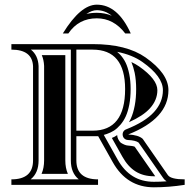

<svg xmlns="http://www.w3.org/2000/svg" viewBox="-20 -800 834 831"><path d="M700.9 -15.1Q695.8 -18.6 692.1 -22.5L687 -28.6L579.8 -182.9Q566.9 -192.6 533.7 -194.1Q524.9 -194.6 518.8 -200Q512.7 -205.3 511.2 -214.1Q509.8 -222.9 513.8 -230Q517.8 -237.1 526.1 -240.2Q608.2 -272.7 646.6 -315.1Q685.1 -357.4 685.1 -409.7Q685.1 -469.2 596.4 -531.7Q552.5 -562.7 487.1 -575.7Q493.7 -570.3 500 -563.5Q514.2 -548.3 523.8 -528.6Q533.4 -508.8 539.4 -479.5Q545.4 -450.2 545.4 -414.6Q545.4 -377.9 539.7 -347.7Q533.9 -317.4 524.4 -296.6Q514.9 -275.9 501.2 -260Q487.5 -244.1 473.4 -234.9Q459.5 -226.1 442.4 -220.2Q437.3 -218.5 429.2 -216.1L488.8 -109.9Q515.9 -61.5 554.8 -37.4Q593.8 -13.2 646 -13.2Q673.1 -13.2 700.9 -15.1ZM286.6 -105.7V-585.2H113.8Q144.8 -560.5 147 -514.2V-105.7Q147 -51 112.5 -23.7H321Q286.6 -51.3 286.6 -105.7ZM29.3 -609.1H380.9Q527.8 -609.1 610.1 -551.3Q709 -481.7 709 -409.7Q709 -286.9 534.9 -218Q579.3 -215.8 597.7 -199L706.5 -42.2Q719.5 -23.7 779.3 -23.7V0Q711.2 10.7 646 10.7Q529.1 10.7 468 -98.1L405 -210.4H310.5V-105.7Q310.5 -23.7 404.3 -23.7V0.2H29.3V-23.7Q123 -23.7 123 -105.7V-513.7Q119.6 -585.2 29.3 -585.2ZM310.5 -585.2V-234.4H380.9Q521.5 -234.4 521.5 -414.6Q521.5 -585.2 380.9 -585.2ZM464.1 -202.9Q477.1 -207.8 487.1 -215.3Q487.5 -206.1 491.5 -198Q495.6 -189 502.9 -182.1Q521.2 -170.9 532.5 -170.2Q555.2 -168.5 563 -165L651.9 -37.1H646Q600.6 -37.1 567.4 -57.6Q533.7 -78.6 509.8 -121.6ZM548.6 -531.5Q567.1 -522.9 582.5 -512.2Q661.1 -457 661.1 -409.7Q661.1 -366.7 628.9 -331.1Q599.1 -298.3 538.3 -271.2Q542.5 -278.6 546.1 -286.6Q556.9 -310.1 563.2 -343.3Q569.3 -375.7 569.3 -414.6Q569.3 -452.6 563 -484.4Q557.1 -511.5 548.6 -531.5ZM262.7 -105.7Q262.7 -73 273.7 -47.6H159.9Q170.9 -73 170.9 -105.7V-514.9Q169.7 -540.8 160.9 -561.3H262.7ZM545.9 -655.3H522Q471.9 -720.7 398.9 -720.7Q320.3 -720.7 275.9 -655.3H252Q328.6 -779.8 398.9 -779.8Q489.7 -779.8 545.9 -655.3ZM354 -739.5Q375.2 -744.6 398.9 -744.6Q433.6 -744.6 463.9 -731.9Q434.3 -755.9 398.9 -755.9Q377.7 -755.9 354 -739.5Z"/></svg>

Font: itsadzokeS01
Style: Regular
Weight: 600
Width: 6
Version: Version 0.46